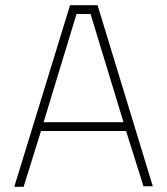

<svg xmlns="http://www.w3.org/2000/svg" viewBox="-20 -720 644 740"><path d="M35 0 250 -700H356L569 -2H533L466 -215H138L71 0ZM275 -666 148 -249H456L329 -666Z"/></svg>

Font: TypoPRO Titillium Text
Style: 1 wt
Weight: 100
Designer: Accademia di Belle Arti di Urbino and others
Foundry: Accademia di Belle Arti di Urbino and others.
Version: Version 25.000